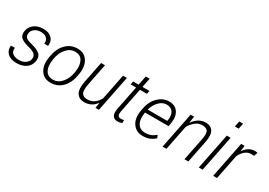

<svg xmlns="http://www.w3.org/2000/svg" viewBox="9 -1594 3406 2435"><g transform="rotate(30 1712.5 -376.5)"><path d="M355 -134.3Q360.8 -173.3 338.1 -200Q315.4 -226.6 243.2 -244.6Q156.7 -265.6 120.4 -298.3Q84 -331.1 94.2 -394Q104.5 -458 157.5 -498Q210.4 -538.1 291 -538.1Q372.6 -538.1 415.5 -493.9Q458.5 -449.7 447.8 -380.4H391.1Q398.4 -426.3 370.4 -457.3Q342.3 -488.3 283.2 -488.3Q226.1 -488.3 191.2 -460.7Q156.2 -433.1 150.9 -396Q144.5 -357.9 165.3 -335Q186 -312 261.2 -293.5Q347.7 -272 384.8 -236.6Q421.9 -201.2 411.6 -137.2Q400.4 -67.4 345.7 -28.8Q291 9.8 206.1 9.8Q118.7 9.8 73.2 -36.1Q27.8 -82 38.6 -147.9H94.7Q88.9 -89.4 124 -64.5Q159.2 -39.6 213.9 -39.6Q271 -39.6 309.8 -67.1Q348.6 -94.7 355 -134.3Z M532.7 -272Q552.2 -395.5 621.6 -466.8Q690.9 -538.1 792.5 -538.1Q889.2 -538.1 938 -463.9Q986.8 -389.6 967.8 -272L965.3 -255.9Q945.3 -131.8 876.2 -61Q807.1 9.8 706.1 9.8Q608.9 9.8 559.8 -64Q510.7 -137.7 530.3 -255.9ZM586.9 -255.9Q571.3 -158.7 603 -99.1Q634.8 -39.6 713.9 -39.6Q787.1 -39.6 840.3 -101.6Q893.6 -163.6 908.7 -255.9L911.1 -272Q926.3 -367.7 894.3 -428Q862.3 -488.3 784.7 -488.3Q710.4 -488.3 657 -425.5Q603.5 -362.8 589.4 -272Z M1361.3 0 1372.6 -78.6 1371.1 -79.1Q1339.8 -35.2 1296.4 -12.7Q1252.9 9.8 1197.3 9.8Q1122.6 9.8 1087.9 -46.4Q1053.2 -102.5 1077.6 -222.2L1138.7 -528.3H1195.3L1134.3 -221.2Q1112.8 -116.2 1134.3 -78.4Q1155.8 -40.5 1214.4 -40.5Q1272.9 -40.5 1315.7 -71Q1358.4 -101.6 1385.3 -154.8L1460 -528.3H1516.6L1411.1 0Z M1771.5 -663.6 1744.1 -528.3H1846.7L1837.4 -480.5H1734.9L1666 -136.2Q1654.3 -79.6 1666 -60.3Q1677.7 -41 1706.1 -41Q1716.8 -41 1727.5 -42.2Q1738.3 -43.5 1752.9 -46.4L1752 -2.4Q1738.8 2.9 1720.9 6.3Q1703.1 9.8 1685.5 9.8Q1637.7 9.8 1615.7 -24.9Q1593.8 -59.6 1609.4 -136.2L1678.2 -480.5H1598.1L1607.4 -528.3H1687.5L1714.8 -663.6Z M2055.2 9.8Q1960 9.8 1908.9 -62.3Q1857.9 -134.3 1876.5 -248.5L1880.9 -275.4Q1899.9 -395.5 1971.2 -466.8Q2042.5 -538.1 2130.9 -538.1Q2219.7 -538.1 2262.5 -477.1Q2305.2 -416 2288.6 -312.5L2280.8 -262.7H1935.1L1933.1 -248.5Q1918 -154.3 1952.6 -96.9Q1987.3 -39.6 2063 -39.6Q2106.4 -39.6 2143.6 -53.7Q2180.7 -67.9 2214.8 -97.7L2232.4 -57.6Q2199.7 -26.4 2157 -8.3Q2114.3 9.8 2055.2 9.8ZM2123 -488.3Q2064.9 -488.3 2015.9 -438.7Q1966.8 -389.2 1945.3 -312H2232.4L2234.9 -326.7Q2246.6 -399.9 2217.8 -444.1Q2189 -488.3 2123 -488.3Z M2485.8 -432.6 2487.3 -432.1Q2521 -481.4 2566.9 -509.8Q2612.8 -538.1 2666.5 -538.1Q2741.2 -538.1 2774.4 -487.3Q2807.6 -436.5 2786.1 -327.6L2720.7 0H2664.1L2729.5 -326.7Q2748.5 -423.3 2726.6 -455.3Q2704.6 -487.3 2643.1 -487.3Q2591.8 -487.3 2547.1 -451.7Q2502.4 -416 2472.7 -363.3L2400.4 0H2343.8L2449.2 -528.3H2500.5Z M2930.2 0H2874L2979.5 -528.3H3035.6ZM3065.9 -679.7H3009.8L3026.4 -761.7H3082.5Z M3407.2 -478 3366.2 -481Q3317.9 -481 3278.6 -449Q3239.3 -417 3212.9 -360.4L3141.1 0H3084.5L3189.9 -528.3H3239.7L3229.5 -444.3L3231 -443.8Q3260.3 -489.3 3299.8 -513.7Q3339.4 -538.1 3389.6 -538.1Q3399.4 -538.1 3409.4 -536.4Q3419.4 -534.7 3425.3 -532.7Z"/></g></svg>

Font: Franko
Style: Light Italic
Weight: 300
Designer: Google
Version: Version 1.200310; 2013